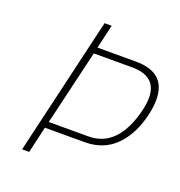

<svg xmlns="http://www.w3.org/2000/svg" viewBox="-127 -808 860 916"><g transform="rotate(20 303.0 -350.0)"><path d="M249 -700H285L257 -579H452Q606 -579 606 -441Q606 -406 597 -367Q574 -261 512.5 -197.5Q451 -134 353 -134H152L121 0H85ZM361 -166Q509 -166 560 -367Q570 -407 570 -437Q570 -547 444 -547H250L160 -166Z"/></g></svg>

Font: Cairo ExtraLight
Style: Italic
Weight: 275
Italic angle: -13°
Designer: Mohamed Gaber, Accademia di Belle Arti di Urbino and others
Foundry: Kief Type Foundry, Accademia di Belle Arti di Urbino and others
Version: Version 3.011